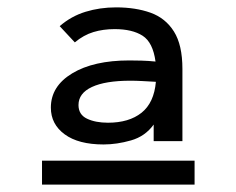

<svg xmlns="http://www.w3.org/2000/svg" viewBox="-20 -650 640 521"><path d="M261 -258Q193 -258 155.5 -285.5Q118 -313 118 -358Q118 -416 176 -451Q234 -486 331 -486Q346 -486 364 -485.5Q382 -485 402 -483Q395 -535 367 -553Q339 -571 291 -571Q260 -571 233.5 -563Q207 -555 183 -535L142 -579Q173 -606 212 -618Q251 -630 295 -630Q348 -630 388.5 -615.5Q429 -601 452 -564.5Q475 -528 475 -463V-267H397V-312Q374 -280 335.5 -269Q297 -258 261 -258ZM193 -365Q193 -339 216 -328Q239 -317 273 -317Q330 -317 364 -344Q398 -371 403 -428Q385 -429 367 -430Q349 -431 334 -431Q266 -431 229.5 -414Q193 -397 193 -365ZM94 -214H508V-149H94Z"/></svg>

Font: Inconsolata Expanded Medium
Style: Regular
Weight: 500
Width: 7
Monospace: yes
Designer: Raph Levien, Cyreal, Brenton Simpson
Foundry: Raph Levien, Cyreal, Google
Version: Version 3.001; ttfautohint (v1.8.2.53-6de2)